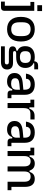

<svg xmlns="http://www.w3.org/2000/svg" viewBox="1470 -2200 862 3841"><g transform="rotate(90 1900.5 -279.0)"><path d="M11 55H94V-457H18V-534H196V64Q196 97 178.5 114.5Q161 132 128 132H11ZM84 -690H201V-595H84Z M317 -267Q317 -401 381.5 -472.5Q446 -544 564 -544Q682 -544 746 -472.5Q810 -401 810 -267Q810 -133 746 -61.5Q682 10 564 10Q446 10 381.5 -61.5Q317 -133 317 -267ZM564 -73Q635 -73 668.5 -112.5Q702 -152 702 -237V-297Q702 -382 668.5 -421.5Q635 -461 564 -461Q493 -461 459 -421.5Q425 -382 425 -297V-237Q425 -152 459 -112.5Q493 -73 564 -73Z M907 55H1213Q1243 55 1255.5 46Q1268 37 1268 15Q1268 -7 1255.5 -16.5Q1243 -26 1213 -26H1016Q907 -26 907 -102Q907 -136 929 -155Q951 -174 994 -177V-200Q903 -237 903 -355Q903 -446 960 -495Q1017 -544 1121 -544Q1170 -544 1204 -534Q1214 -611 1292 -611H1366V-534H1262Q1243 -534 1234 -524Q1285 -502 1312 -459Q1339 -416 1339 -355Q1339 -267 1282.5 -219.5Q1226 -172 1124 -172H1048Q1023 -172 1012 -164.5Q1001 -157 1001 -140Q1001 -123 1012 -116Q1023 -109 1048 -109H1233Q1300 -109 1335 -79Q1370 -49 1370 8Q1370 69 1331 100.5Q1292 132 1218 132H907ZM1121 -247Q1238 -247 1238 -346V-365Q1238 -416 1208.5 -440.5Q1179 -465 1121 -465Q1062 -465 1033 -440.5Q1004 -416 1004 -365V-346Q1004 -295 1033 -271Q1062 -247 1121 -247Z M1440 -140Q1440 -211 1487.5 -251.5Q1535 -292 1628 -302L1774 -316V-342Q1774 -404 1748 -432.5Q1722 -461 1666 -461Q1610 -461 1583 -436Q1556 -411 1556 -373V-368H1452Q1480 -544 1669 -544Q1771 -544 1823.5 -493.5Q1876 -443 1876 -345V-77H1944V0H1857Q1790 0 1790 -67V-93H1763Q1744 -40 1707 -15Q1670 10 1609 10Q1529 10 1484.5 -29.5Q1440 -69 1440 -140ZM1651 -71Q1774 -71 1774 -179V-247L1657 -236Q1599 -230 1572 -211Q1545 -192 1545 -155V-148Q1545 -110 1572 -90.5Q1599 -71 1651 -71Z M2040 -457H1973V-534H2127V-436H2154Q2173 -490 2207 -515Q2241 -540 2296 -540H2369V-457H2255Q2196 -457 2169 -425Q2142 -393 2142 -324V0H2040Z M2400 -140Q2400 -211 2447.5 -251.5Q2495 -292 2588 -302L2734 -316V-342Q2734 -404 2708 -432.5Q2682 -461 2626 -461Q2570 -461 2543 -436Q2516 -411 2516 -373V-368H2412Q2440 -544 2629 -544Q2731 -544 2783.5 -493.5Q2836 -443 2836 -345V-77H2904V0H2817Q2750 0 2750 -67V-93H2723Q2704 -40 2667 -15Q2630 10 2569 10Q2489 10 2444.5 -29.5Q2400 -69 2400 -140ZM2611 -71Q2734 -71 2734 -179V-247L2617 -236Q2559 -230 2532 -211Q2505 -192 2505 -155V-148Q2505 -110 2532 -90.5Q2559 -71 2611 -71Z M3205 -461Q3102 -461 3102 -335V0H3000V-457H2933V-534H3087V-440H3114Q3130 -493 3164.5 -518.5Q3199 -544 3252 -544Q3359 -544 3392 -440H3418Q3436 -494 3470 -519Q3504 -544 3559 -544Q3637 -544 3677.5 -494.5Q3718 -445 3718 -348V-77H3785V0H3615V-335Q3615 -399 3590 -430Q3565 -461 3513 -461Q3461 -461 3435.5 -430Q3410 -399 3410 -335V0H3308V-335Q3308 -461 3205 -461Z"/></g></svg>

Font: Mozilla Headline BETA
Style: Regular
Weight: 400
Designer: Studio DRAMA
Foundry: Studio DRAMA
Version: Version 0.100